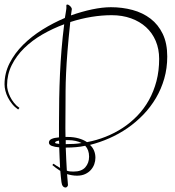

<svg xmlns="http://www.w3.org/2000/svg" viewBox="-20 -774 774 847"><path d="M215.8 -51.8Q223.6 -46.4 230.5 -42Q237.3 -37.6 245.1 -33.2Q243.7 -56.6 242.9 -79.1Q242.2 -101.6 241.2 -124Q221.2 -125.5 208.5 -130.4Q195.8 -135.3 195.8 -145Q195.8 -155.8 207.8 -161.1Q219.7 -166.5 240.2 -168V-226.1Q240.2 -284.7 241.2 -339.4Q242.2 -394 244.6 -447.8Q247.1 -501.5 251.5 -555.7Q255.9 -609.9 263.2 -667Q212.9 -648.4 167.2 -622.1Q121.6 -595.7 86.9 -561.8Q52.2 -527.8 31.7 -486.6Q11.2 -445.3 11.2 -397.9Q11.2 -387.7 14.6 -374.3Q18.1 -360.8 24.9 -346.9Q31.7 -333 42 -320.1Q52.2 -307.1 65.9 -297.9L60.1 -291Q44.9 -301.3 33.7 -315.2Q22.5 -329.1 14.9 -344Q7.3 -358.9 3.7 -373.8Q0 -388.7 0 -401.9Q0 -451.7 22.5 -495.6Q44.9 -539.6 82.3 -576.7Q119.6 -613.8 167.5 -643.6Q215.3 -673.3 266.1 -694.8Q267.1 -700.2 268.1 -706.1Q269 -711.9 270 -717.8Q271 -724.1 272 -731Q272.9 -737.8 272.9 -738.8Q272.9 -743.7 272.7 -748.8Q272.5 -753.9 276.9 -753.9Q279.8 -753.9 283.2 -752Q286.6 -750 289.6 -747.1Q292.5 -744.1 294.7 -740.5Q296.9 -736.8 296.9 -733.9Q295.9 -726.6 294.9 -719.7Q293.9 -712.9 293 -706.1Q341.3 -723.1 386.7 -732.7Q432.1 -742.2 469.2 -742.2Q519.5 -742.2 564.7 -730Q609.9 -717.8 644 -691.7Q678.2 -665.5 698 -624.3Q717.8 -583 717.8 -524.9Q717.8 -473.1 704.6 -427.2Q691.4 -381.3 668 -341.6Q644.5 -301.8 612.3 -268.3Q580.1 -234.9 542.2 -208.7Q504.4 -182.6 462.2 -164.1Q419.9 -145.5 377 -134.8Q389.2 -123.5 395 -109.1Q400.9 -94.7 400.9 -78.1Q400.9 -64 396 -50Q391.1 -36.1 381.1 -24.7Q371.1 -13.2 355.7 -6.1Q340.3 1 319.8 1Q308.1 1 296.9 -1Q285.6 -2.9 275.9 -5.9Q276.9 2.9 277.3 11.7Q277.8 20.5 278.8 28.8Q278.8 31.2 279.3 35.9Q279.8 40.5 279.8 42Q279.8 46.4 276.1 49.8Q272.5 53.2 270 53.2Q253.9 53.2 251 28.8Q249.5 16.1 248.3 4.2Q247.1 -7.8 246.1 -20Q234.9 -26.9 226.1 -33.7Q217.3 -40.5 210.9 -45.9ZM269 -307.1Q269 -279.3 268.6 -243.9Q268.1 -208.5 269 -169.9H277.8Q304.2 -169.9 326.2 -163.8Q348.1 -157.7 363.8 -147Q405.8 -154.8 445.8 -170.7Q485.8 -186.5 521.2 -209.7Q556.6 -232.9 586.2 -263.7Q615.7 -294.4 637 -332.5Q658.2 -370.6 670.2 -416Q682.1 -461.4 682.1 -514.2Q682.1 -557.6 667 -593.3Q651.9 -628.9 624.3 -654.1Q596.7 -679.2 558.1 -693.1Q519.5 -707 472.2 -707Q429.7 -707 383.3 -699.5Q336.9 -691.9 290 -676.8Q282.2 -604 277.8 -549.1Q273.4 -494.1 271.5 -450.9Q269.5 -407.7 269.3 -373.3Q269 -338.9 269 -307.1ZM270 -123Q271 -96.7 272.2 -71Q273.4 -45.4 274.9 -21Q281.7 -18.6 288.8 -17.8Q295.9 -17.1 304.2 -17.1Q339.8 -17.1 356.4 -36.1Q373 -55.2 373 -83Q373 -112.8 356 -130.9Q335.4 -126.5 314.9 -124.8Q294.4 -123 274.9 -123ZM270 -138.2H272Q289.1 -138.2 306.2 -139.2Q323.2 -140.1 339.8 -143.1Q328.6 -148.9 313.7 -152.3Q298.8 -155.8 279.8 -155.8H270ZM241.2 -139.2Q241.2 -143.1 240.7 -146.5Q240.2 -149.9 240.2 -153.8Q223.1 -150.9 223.1 -145Q223.1 -142.1 228.3 -141.1Q233.4 -140.1 241.2 -139.2Z"/></svg>

Font: Stalemate
Style: Regular
Weight: 400
Designer: Astigmatic (AOETI)
Foundry: Astigmatic (AOETI)
Version: Version 001.000